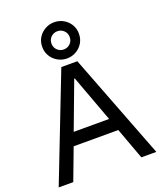

<svg xmlns="http://www.w3.org/2000/svg" viewBox="-168 -1049 970 1155"><g transform="rotate(-20 317.5 -471.5)"><path d="M5 0 267.5 -675H370L630 0H534.2L460 -201.7H174.2L98.3 0ZM204.2 -283.3H430.8L320 -583.3H316.7ZM318.3 -711.7Q286.7 -711.7 259.6 -727.1Q232.5 -742.5 216.7 -768.8Q200.8 -795 200.8 -827.5Q200.8 -860.8 216.7 -886.7Q232.5 -912.5 259.6 -927.9Q286.7 -943.3 318.3 -943.3Q350.8 -943.3 377.5 -927.9Q404.2 -912.5 420 -886.7Q435.8 -860.8 435.8 -827.5Q435.8 -795 420 -768.8Q404.2 -742.5 377.5 -727.1Q350.8 -711.7 318.3 -711.7ZM318.3 -769.2Q342.5 -769.2 359.6 -785.8Q376.7 -802.5 376.7 -827.5Q376.7 -852.5 359.6 -869.2Q342.5 -885.8 318.3 -885.8Q294.2 -885.8 277.1 -869.2Q260 -852.5 260 -827.5Q260 -802.5 277.1 -785.8Q294.2 -769.2 318.3 -769.2Z"/></g></svg>

Font: Funnel Sans Light
Style: Regular
Weight: 400
Version: Version 1.000